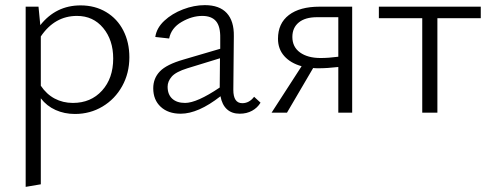

<svg xmlns="http://www.w3.org/2000/svg" viewBox="-20 -439 1917 748"><path d="M484 -216Q484 -154 456 -103.5Q428 -53 379.5 -24Q331 5 272 5Q231 5 196.5 -10.5Q162 -26 139 -56V279L80 289V-413H130L137 -341Q198 -418 294 -418Q350 -418 393.5 -392Q437 -366 460.5 -320Q484 -274 484 -216ZM421 -211Q421 -283 382 -330Q343 -377 280 -377Q193 -377 139 -297V-105Q161 -72 193 -55Q225 -38 264 -38Q334 -38 377.5 -86Q421 -134 421 -211Z M995 -39Q983 -19 962 -7.5Q941 4 914 4Q883 4 864 -13.5Q845 -31 839 -64Q752 4 684 4Q635 4 606 -23Q577 -50 577 -95Q577 -134 603 -161Q629 -188 695 -207L838 -249V-290Q839 -336 821.5 -356.5Q804 -377 768 -377Q728 -377 687.5 -353.5Q647 -330 639 -289L585 -295Q590 -330 620 -358Q650 -386 693 -402.5Q736 -419 778 -419Q835 -419 863.5 -388Q892 -357 891 -298L889 -89Q889 -37 924 -37Q951 -37 970 -62ZM701 -38Q747 -38 836 -98L837 -212L710 -173Q665 -159 649 -140.5Q633 -122 633 -101Q633 -71 651 -54.5Q669 -38 701 -38Z M1352 -413V0H1298V-178Q1255 -173 1220 -173Q1207 -173 1200 -174L1098 0H1038L1155 -181Q1112 -193 1087.5 -220.5Q1063 -248 1063 -288Q1063 -348 1105.5 -380.5Q1148 -413 1225 -413ZM1298 -218V-372H1215Q1169 -372 1144 -351.5Q1119 -331 1119 -295Q1119 -256 1149 -234.5Q1179 -213 1229 -213Q1260 -213 1298 -218Z M1853 -368H1684V0H1625V-368H1456V-413H1853Z"/></svg>

Font: Isabella Sans
Style: Regular
Weight: 400
Designer: Original fonts by Christian Thalmann (Catharsis Fonts), Modifications by Cristiano Sobral
Version: Version 0.002;July 12, 2020;FontCreator 13.0.0.2655 64-bit; 